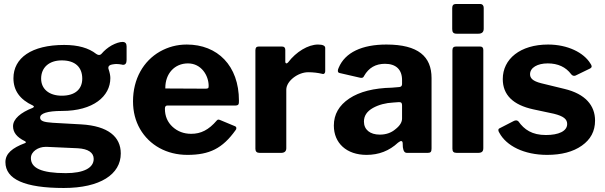

<svg xmlns="http://www.w3.org/2000/svg" viewBox="-20 -762 3015 957"><path d="M591 -553C576 -553 558 -547 537 -536C516 -524 500 -510 487 -495C483 -490 478 -488 473 -488C469 -488 465 -490 460 -493C422 -523 369 -538 300 -538C137 -538 47 -473 47 -372C47 -311 79 -266 144 -236C147 -234 149 -232 149 -231C149 -228 146 -226 142 -224C83 -201 45 -169 45 -133C45 -102 64 -78 103 -59C107 -57 109 -55 109 -53C109 -51 107 -49 103 -48C42 -25 7 3 7 46C7 132 104 175 298 175C479 175 582 107 582 3C582 -81 518 -134 386 -142L243 -150C198 -153 180 -159 180 -176C180 -196 214 -209 289 -209C445 -209 530 -282 530 -373C530 -385 527 -400 521 -418C520 -420 520 -423 520 -425C520 -433 527 -439 541 -441C548 -442 554 -443 559 -443C568 -443 578 -442 588 -440C590 -439 592 -439 594 -439C605 -439 611 -447 611 -463V-531C611 -546 604 -553 591 -553ZM288 -285C224 -285 185 -319 185 -370C185 -425 224 -461 288 -461C356 -461 390 -426 390 -370C390 -319 356 -285 288 -285ZM368 -23C420 -20 447 -1 447 30C447 75 397 101 308 101C185 101 134 75 134 26C134 -7 171 -30 207 -30C210 -30 212 -30 214 -30Z M802 -220C802 -231 806 -236 814 -236H1154C1170 -237 1171 -243 1171 -260C1171 -435 1064 -540 911 -540C862 -540 818 -528 777 -505C695 -458 643 -369 643 -257C643 -205 655 -159 678 -119C725 -38 811 10 914 10C1024 10 1089 -22 1154 -113C1157 -116 1158 -120 1158 -123C1158 -128 1156 -131 1151 -133L1079 -163C1074 -165 1071 -166 1069 -166C1066 -166 1064 -165 1061 -162C1020 -114 981 -95 933 -95C896 -95 865 -107 840 -130C815 -153 802 -183 802 -220ZM804 -321C804 -322 804 -323 804 -324C804 -395 850 -446 917 -446C983 -446 1020 -386 1020 -334C1020 -322 1018 -320 1003 -320Z M1381 0C1398 0 1407 -8 1407 -23V-315C1407 -358 1465 -402 1516 -402C1541 -402 1565 -399 1586 -394C1588 -394 1589 -393 1590 -393C1596 -393 1601 -398 1601 -407V-523C1601 -534 1589 -540 1565 -540C1516 -540 1456 -504 1416 -451C1413 -448 1410 -446 1408 -446C1405 -446 1402 -449 1402 -454V-513C1402 -524 1397 -530 1386 -530H1269C1258 -530 1253 -524 1253 -511V-20C1253 -7 1260 0 1274 0Z M1964 -51C1971 -56 1976 -59 1979 -59C1984 -59 1986 -56 1987 -50L1988 -28C1991 -9 1996 0 2009 0H2112C2127 0 2131 -6 2131 -22V-373C2131 -480 2065 -540 1906 -540C1785 -540 1700 -501 1668 -424C1665 -418 1664 -413 1664 -409C1664 -403 1667 -399 1673 -398L1773 -375C1776 -374 1779 -374 1782 -374C1788 -374 1792 -377 1795 -384C1818 -424 1852 -444 1899 -444C1954 -444 1984 -415 1984 -363V-342C1984 -333 1977 -328 1969 -328L1933 -325C1843 -323 1772 -305 1721 -271C1670 -237 1644 -192 1644 -136C1644 -49 1707 10 1807 10C1868 10 1920 -10 1964 -51ZM1984 -171C1984 -153 1973 -135 1951 -118C1930 -100 1904 -91 1873 -91C1824 -91 1794 -116 1794 -156C1794 -185 1809 -207 1839 -224C1868 -240 1902 -249 1941 -251L1969 -253C1981 -253 1984 -248 1984 -236Z M2391 -723C2391 -735 2384 -742 2375 -742H2251C2240 -742 2234 -735 2234 -722V-617C2234 -601 2240 -594 2256 -594H2364C2382 -594 2391 -602 2391 -619ZM2389 -513C2389 -524 2384 -530 2374 -530H2252C2241 -530 2235 -524 2235 -511V-21C2235 -6 2241 0 2257 0H2362C2382 0 2389 -7 2389 -24Z M2827 -392C2831 -387 2836 -384 2842 -384C2845 -384 2848 -385 2850 -386L2922 -421C2927 -424 2929 -427 2929 -431C2929 -435 2927 -440 2923 -445C2890 -500 2809 -540 2712 -540C2573 -540 2486 -468 2486 -368C2486 -289 2537 -239 2638 -217L2741 -195C2789 -183 2807 -168 2807 -144C2807 -108 2764 -89 2701 -89C2632 -89 2593 -116 2564 -157C2561 -160 2557 -162 2553 -162C2549 -162 2544 -161 2539 -158L2471 -123C2466 -121 2464 -118 2464 -113C2464 -109 2466 -105 2469 -100C2504 -35 2592 10 2707 10C2778 10 2836 -5 2880 -36C2924 -67 2946 -108 2946 -161C2946 -236 2898 -294 2793 -319L2678 -347C2634 -358 2622 -373 2622 -392C2622 -425 2659 -446 2710 -446C2761 -446 2800 -428 2827 -392Z"/></svg>

Font: Libre Franklin
Style: Bold
Weight: 700
Designer: Pablo Impallari, Rodrigo Fuenzalida
Foundry: Impallari Type
Version: Version 1.002; ttfautohint (v1.5)